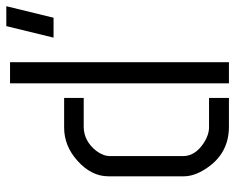

<svg xmlns="http://www.w3.org/2000/svg" viewBox="-88 -651 739 603"><g transform="rotate(-90 281.5 -349.5)"><path d="M464.8 -550.8 501 -699.2H563.5L527.3 -550.8ZM29.3 -141.6V-378.9Q29.3 -432.6 79.1 -476.6Q125 -517.6 182.6 -517.6H275.4V-456.1H183.6Q139.6 -455.1 109.4 -417Q92.8 -394.5 92.8 -374V-143.6Q92.8 -106.4 133.8 -79.1Q159.2 -62.5 183.6 -62.5H275.4V0H185.5Q99.6 0 52.7 -73.2Q29.3 -109.4 29.3 -141.6ZM321.3 0V-687.5H387.7V0Z"/></g></svg>

Font: Post No Bills Colombo Medium
Style: Regular
Weight: 500
Designer: Kosala Senevirathne, Siva Puranthara, Lasantha Premarathna, Tharique Azeez
Foundry: Mooniak
Version: Version 1.220 ; ttfautohint (v1.6)